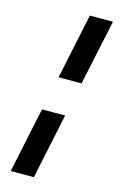

<svg xmlns="http://www.w3.org/2000/svg" viewBox="-139 -770 663 1050"><g transform="rotate(15 193.0 -244.5)"><path d="M155 -341 233 -711H364L285 -341ZM35 222 113 -148H244L166 222Z"/></g></svg>

Font: Ysabeau Infant Black
Style: Italic
Weight: 900
Italic angle: -12°
Designer: Christian Thalmann (Catharsis Fonts)
Version: Version 2.001;gftools[0.9.30]; featfreeze: ss01,ss02,lnum